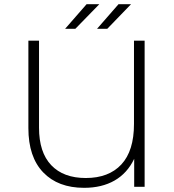

<svg xmlns="http://www.w3.org/2000/svg" viewBox="-20 -895 835 920"><path d="M673 -700V0H623V-134Q590 -65 529 -30Q468 5 383 5Q258 5 187 -69Q116 -143 116 -281V-700H167V-283Q167 -165 225.5 -103.5Q284 -42 391 -42Q501 -42 561.5 -107Q622 -172 622 -301V-700ZM395 -875H456L341 -757H292ZM548 -875H608L494 -757H445Z"/></svg>

Font: Montserrat Alternates Light
Style: Regular
Weight: 300
Designer: Julieta Ulanovsky
Foundry: Julieta Ulanovsky
Version: Version 7.200